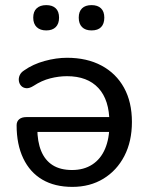

<svg xmlns="http://www.w3.org/2000/svg" viewBox="-20 -722 586 751"><path d="M263 9Q194 9 145.5 -19.5Q97 -48 71 -102.5Q45 -157 45 -232Q45 -247 55 -255.5Q65 -264 83 -264H425V-206H106L126 -220Q126 -168 141 -131.5Q156 -95 186 -76Q216 -57 262 -57Q308 -57 341 -78.5Q374 -100 391 -140Q408 -180 408 -235V-242Q408 -331 365 -377.5Q322 -424 242 -424Q210 -424 176.5 -415.5Q143 -407 111 -386Q95 -376 83 -377Q71 -378 63.5 -385.5Q56 -393 54 -404.5Q52 -416 57 -427.5Q62 -439 75 -447Q109 -471 154.5 -483.5Q200 -496 242 -496Q320 -496 377 -465.5Q434 -435 465 -379Q496 -323 496 -245Q496 -169 466.5 -112Q437 -55 384.5 -23Q332 9 263 9ZM338 -603Q314 -603 301 -616Q288 -629 288 -653Q288 -677 301 -689.5Q314 -702 338 -702Q362 -702 375 -689.5Q388 -677 388 -653Q388 -629 375.5 -616Q363 -603 338 -603ZM161 -603Q137 -603 123.5 -616Q110 -629 110 -653Q110 -677 123.5 -689.5Q137 -702 161 -702Q185 -702 198 -689.5Q211 -677 211 -653Q211 -629 198 -616Q185 -603 161 -603Z"/></svg>

Font: Nunito Medium
Style: Regular
Weight: 500
Designer: Vernon Adams
Foundry: Vernon Adams
Version: Version 3.601